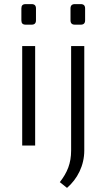

<svg xmlns="http://www.w3.org/2000/svg" viewBox="-20 -708 518 934"><path d="M105 -688C90 -688 84 -681 84 -667V-609C84 -595 90 -588 105 -588H134C148 -588 155 -595 155 -609V-667C155 -681 148 -688 134 -688ZM344 -688C330 -688 323 -681 323 -667V-609C323 -595 330 -588 344 -588H373C387 -588 394 -595 394 -609V-667C394 -681 387 -688 373 -688ZM151 0V-484H88V0ZM390 -484H326V24C326 87 307 132 271 178L306 206C357 162 390 97 390 24Z"/></svg>

Font: SnT
Style: Regular
Weight: 300
Designer: Natanael Gama
Version: Version 1.001;PS 001.001;hotconv 1.0.70;makeotf.lib2.5.58329